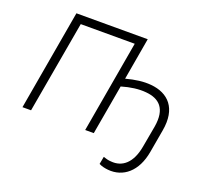

<svg xmlns="http://www.w3.org/2000/svg" viewBox="-146 -882 1367 1260"><g transform="rotate(20 537.0 -252.5)"><path d="M59 0H119L232 -643H609L497 0H557L618 -348C679 -366 737 -374 788 -369C882 -361 940 -309 918 -178L891 -28C870 92 807 144 726 136C707 135 689 130 672 124L662 177C682 187 705 192 727 194C834 204 923 133 948 -12L976 -172C1005 -335 925 -415 802 -426C749 -431 691 -423 628 -406L679 -700H181Z"/></g></svg>

Font: Fixel Display Light
Style: Italic
Weight: 300
Italic angle: -10°
Designer: AlfaBravo + MacPaw
Foundry: Kyrylo Tkachov, Marchela Mozhyna, Serhii Makarenko, Maria Weinstein, Zakhar Kryvoshyya
Version: Version 1.210;Glyphs 3.2 (3217)